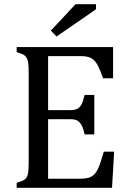

<svg xmlns="http://www.w3.org/2000/svg" viewBox="-20 -890 615 910"><path d="M516 -667V-519H468Q460 -543 452.5 -561Q445 -579 436.5 -591.5Q428 -604 418 -611Q408 -618 394.5 -621Q381 -624 362 -624H208V-368H312Q333 -368 345.5 -374Q358 -380 366 -394.5Q374 -409 381 -440H427V-253H381Q375 -282 366.5 -297Q358 -312 346.5 -318.5Q335 -325 312 -325H208V-43H359Q383 -43 398 -47Q413 -51 424 -61Q435 -71 443 -87.5Q451 -104 456.5 -121Q462 -138 472 -171H521L511 0H59V-24Q89 -32 99.5 -41.5Q110 -51 113 -68.5Q116 -86 116 -122V-544Q116 -578 113.5 -593.5Q111 -609 105.5 -617.5Q100 -626 91 -631Q82 -636 59 -643V-667ZM435 -870V-846L248 -717L221 -745L338 -870Z"/></svg>

Font: Myanglish
Style: Regular
Weight: 400
Designer: KyawKyaw ( MaYenGone)
Foundry: TattooFont3D
Version: Version 1.003 December 13, 2014